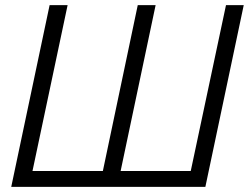

<svg xmlns="http://www.w3.org/2000/svg" viewBox="-20 -730 973 750"><path d="M23.9 0 173.8 -710H244.1L106.9 -62H381.8L518.1 -710H587.9L451.2 -62H725.1L862.8 -710H932.1L782.2 0Z"/></svg>

Font: Rawline
Style: Italic
Weight: 400
Italic angle: -12°
Designer: Matt McInerney, Pablo Impallari, Rodrigo Fuenzalida
Foundry: Matt McInerney, Pablo Impallari, Rodrigo Fuenzalida
Version: Version 4.020;PS 004.020;hotconv 1.0.88;makeotf.lib2.5.64775